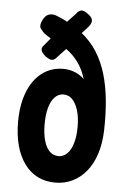

<svg xmlns="http://www.w3.org/2000/svg" viewBox="-54 -782 555 835"><g transform="rotate(5 223.5 -364.0)"><path d="M297 -729Q310 -720 314 -711.5Q318 -703 316 -694.5Q314 -686 305 -674L277 -644Q317 -612 343.5 -570Q370 -528 385.5 -476Q401 -424 407 -362.5Q413 -301 411 -228Q409 -172 394.5 -127.5Q380 -83 354.5 -51.5Q329 -20 294.5 -3Q260 14 219 14Q176 14 142 -3Q108 -20 84 -53Q60 -86 47.5 -132Q35 -178 35 -236Q35 -292 47.5 -337.5Q60 -383 83 -415Q106 -447 138.5 -464.5Q171 -482 211 -482Q238 -482 261.5 -472.5Q285 -463 303 -446Q290 -489 267 -519.5Q244 -550 216 -569L183 -534Q174 -522 166 -518.5Q158 -515 150 -518Q142 -521 131 -528Q122 -536 116 -543Q110 -550 109.5 -558Q109 -566 116 -574L145 -609Q130 -618 119 -626Q108 -634 101 -645Q94 -652 95 -663Q96 -674 103 -687Q112 -704 123.5 -709.5Q135 -715 150 -713Q159 -711 170.5 -706Q182 -701 193 -696Q204 -691 209 -687L242 -722Q251 -734 259 -738.5Q267 -743 275.5 -741Q284 -739 297 -729ZM223 -102Q244 -102 260.5 -118Q277 -134 286 -164.5Q295 -195 295 -236Q295 -278 285.5 -308.5Q276 -339 260 -355Q244 -371 222 -371Q200 -371 184 -354.5Q168 -338 159.5 -308Q151 -278 151 -235Q151 -194 159.5 -164Q168 -134 184 -118Q200 -102 223 -102Z"/></g></svg>

Font: Fredoka Condensed Medium
Style: Regular
Weight: 500
Width: 3
Designer: Ben Nathan
Foundry: Milena B. Brandão, Ben Nathan
Version: Version 2.001